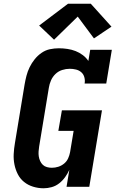

<svg xmlns="http://www.w3.org/2000/svg" viewBox="-20 -1002 640 1030"><path d="M214 8Q185 8 157.5 -0.5Q130 -9 109 -26Q88 -43 75.5 -67.5Q63 -92 57.5 -119.5Q52 -147 53.5 -176Q55 -205 60 -234L112 -549Q116 -572 122 -595.5Q128 -619 139 -641.5Q150 -664 166 -684Q182 -704 203 -718.5Q224 -733 248 -738Q272 -743 296 -743Q319 -743 342 -739.5Q365 -736 385.5 -728Q406 -720 424 -706.5Q442 -693 454 -675L464 -735H580L550 -554H434Q437 -571 432.5 -587.5Q428 -604 416 -614.5Q404 -625 387.5 -629Q371 -633 354 -633Q334 -633 313.5 -626.5Q293 -620 277.5 -605Q262 -590 253.5 -570.5Q245 -551 242 -531L190 -216Q188 -203 187 -189.5Q186 -176 188 -163Q190 -150 195.5 -138Q201 -126 210 -117.5Q219 -109 232 -105.5Q245 -102 258 -102Q276 -102 293 -107.5Q310 -113 324 -124.5Q338 -136 345.5 -152.5Q353 -169 356 -186L375 -300H293L312 -410H527L459 0H337L352 -91Q343 -71 329.5 -52Q316 -33 297.5 -18.5Q279 -4 257 2Q235 8 214 8ZM270 -789 190 -865 345 -982H467L578 -859L484 -796L397 -913Z"/></svg>

Font: Iosevka Curly Slab XBdEx
Style: Italic
Weight: 800
Width: 7
Italic angle: -9°
Monospace: yes
Designer: Belleve Invis
Foundry: Belleve Invis
Version: Version 11.1.0; ttfautohint (v1.8.3)